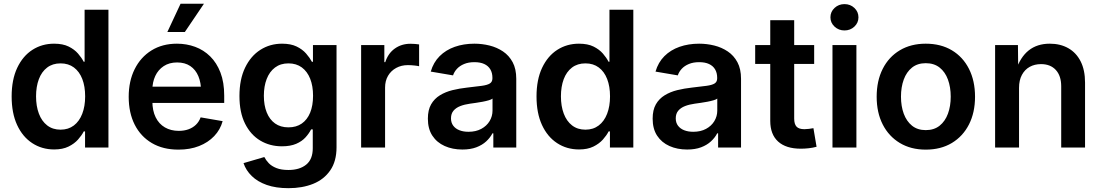

<svg xmlns="http://www.w3.org/2000/svg" viewBox="-20 -779 5816 1014"><path d="M266.1 10.3Q201.2 10.3 150.1 -23.2Q99.1 -56.6 70.3 -119.1Q41.5 -181.6 41.5 -269.5Q41.5 -358.4 71 -420.9Q100.6 -483.4 151.4 -515.9Q202.1 -548.3 265.6 -548.3Q312 -548.3 342.5 -533.2Q373 -518.1 392.1 -496.1Q411.1 -474.1 421.9 -453.1H426.8V-727.5H552.7V0H429.2V-85H422.4Q411.6 -64 392.1 -42Q372.6 -20 341.8 -4.9Q311 10.3 266.1 10.3ZM299.8 -94.2Q340.8 -94.2 369.9 -116.2Q398.9 -138.2 414.3 -178Q429.7 -217.8 429.7 -270Q429.7 -322.8 414.6 -361.8Q399.4 -400.9 370.4 -422.6Q341.3 -444.3 299.8 -444.3Q257.8 -444.3 228.8 -422.1Q199.7 -399.9 185.1 -360.6Q170.4 -321.3 170.4 -270Q170.4 -218.8 185.3 -179Q200.2 -139.2 229.2 -116.7Q258.3 -94.2 299.8 -94.2Z M922.4 11.2Q840.8 11.2 782 -23.4Q723.1 -58.1 691.4 -120.6Q659.7 -183.1 659.7 -267.6Q659.7 -350.6 691.2 -413.8Q722.7 -477.1 780 -512.7Q837.4 -548.3 914.6 -548.3Q965.3 -548.3 1010.5 -531.7Q1055.7 -515.1 1090.1 -481.2Q1124.5 -447.3 1144.3 -395.8Q1164.1 -344.2 1164.1 -273.9V-235.4H717.3V-321.3H1100.6L1042 -296.4Q1042 -342.3 1027.6 -376.7Q1013.2 -411.1 984.9 -430.2Q956.5 -449.2 915.5 -449.2Q874 -449.2 844.7 -429.9Q815.4 -410.6 800 -377.7Q784.7 -344.7 784.7 -304.2V-245.1Q784.7 -194.8 802 -159.7Q819.3 -124.5 850.8 -106.2Q882.3 -87.9 924.3 -87.9Q952.6 -87.9 975.6 -96.2Q998.5 -104.5 1014.9 -120.4Q1031.2 -136.2 1039.6 -159.2L1155.8 -139.2Q1143.6 -94.2 1111.3 -60.3Q1079.1 -26.4 1031.2 -7.6Q983.4 11.2 922.4 11.2ZM863.8 -609.9 933.6 -759.3H1057.1L956.1 -609.9Z M1503.4 214.8Q1437.5 214.8 1388.9 197.8Q1340.3 180.7 1309.6 150.6Q1278.8 120.6 1266.1 82.5L1376 50.3Q1384.3 66.9 1399.4 82.8Q1414.6 98.6 1439.9 108.6Q1465.3 118.7 1503.4 118.7Q1562 118.7 1596.9 90.6Q1631.8 62.5 1631.8 3.9V-95.7H1623Q1612.3 -74.2 1593.5 -53.5Q1574.7 -32.7 1544.2 -19.5Q1513.7 -6.3 1468.8 -6.3Q1405.3 -6.3 1354.5 -36.6Q1303.7 -66.9 1274.2 -126Q1244.6 -185.1 1244.6 -272Q1244.6 -359.9 1274.4 -421.6Q1304.2 -483.4 1355.2 -515.9Q1406.2 -548.3 1469.7 -548.3Q1515.6 -548.3 1546.4 -533.4Q1577.1 -518.6 1596.7 -496.1Q1616.2 -473.6 1627.4 -452.6H1632.8V-541H1757.3V-1Q1757.3 72.8 1724.1 120.8Q1690.9 168.9 1633.8 191.9Q1576.7 214.8 1503.4 214.8ZM1503.4 -106.4Q1544.9 -106.4 1573.7 -126.5Q1602.5 -146.5 1617.9 -183.8Q1633.3 -221.2 1633.3 -273.4Q1633.3 -324.7 1618.2 -363Q1603 -401.4 1574 -422.9Q1544.9 -444.3 1503.4 -444.3Q1461.4 -444.3 1432.4 -422.4Q1403.3 -400.4 1388.4 -361.8Q1373.5 -323.2 1373.5 -273.4Q1373.5 -222.7 1388.7 -185.1Q1403.8 -147.5 1432.6 -127Q1461.4 -106.4 1503.4 -106.4Z M1887.2 0V-541H2009.8V-450.7H2014.6Q2029.8 -497.6 2065.2 -522.7Q2100.6 -547.9 2147.9 -547.9Q2159.2 -547.9 2171.9 -546.9Q2184.6 -545.9 2193.4 -544.4V-429.2Q2186 -431.2 2168.5 -433.1Q2150.9 -435.1 2133.8 -435.1Q2099.6 -435.1 2072.3 -420.2Q2044.9 -405.3 2029.3 -378.7Q2013.7 -352.1 2013.7 -316.4V0Z M2421.9 10.7Q2370.1 10.7 2328.6 -7.8Q2287.1 -26.4 2263.4 -62.5Q2239.7 -98.6 2239.7 -152.3Q2239.7 -198.2 2256.8 -228Q2273.9 -257.8 2303.5 -275.9Q2333 -293.9 2369.9 -303Q2406.7 -312 2446.8 -316.4Q2494.6 -321.8 2523.9 -325.7Q2553.2 -329.6 2566.9 -338.1Q2580.6 -346.7 2580.6 -365.2V-368.2Q2580.6 -394 2569.6 -412.6Q2558.6 -431.2 2537.6 -440.9Q2516.6 -450.7 2485.4 -450.7Q2454.1 -450.7 2430.9 -440.9Q2407.7 -431.2 2393.3 -415.5Q2378.9 -399.9 2372.6 -380.9L2254.9 -400.9Q2269 -449.7 2301.8 -482.4Q2334.5 -515.1 2381.6 -531.7Q2428.7 -548.3 2485.4 -548.3Q2525.9 -548.3 2565.2 -538.6Q2604.5 -528.8 2636.5 -507.3Q2668.5 -485.8 2687.5 -450.4Q2706.5 -415 2706.5 -362.8V0H2585.4V-74.7H2580.6Q2568.8 -51.8 2547.6 -32.2Q2526.4 -12.7 2495.4 -1Q2464.4 10.7 2421.9 10.7ZM2454.1 -83Q2493.2 -83 2521.7 -98.4Q2550.3 -113.8 2565.7 -139.4Q2581.1 -165 2581.1 -194.8V-258.3Q2575.2 -253.4 2561 -249.3Q2546.9 -245.1 2528.8 -241.7Q2510.7 -238.3 2493.2 -235.8Q2475.6 -233.4 2461.9 -231.4Q2433.6 -227.5 2410.9 -218.8Q2388.2 -210 2375 -194.3Q2361.8 -178.7 2361.8 -153.8Q2361.8 -130.9 2373.8 -115Q2385.7 -99.1 2406.5 -91.1Q2427.2 -83 2454.1 -83Z M3038.1 10.3Q2973.1 10.3 2922.1 -23.2Q2871.1 -56.6 2842.3 -119.1Q2813.5 -181.6 2813.5 -269.5Q2813.5 -358.4 2843 -420.9Q2872.6 -483.4 2923.3 -515.9Q2974.1 -548.3 3037.6 -548.3Q3084 -548.3 3114.5 -533.2Q3145 -518.1 3164.1 -496.1Q3183.1 -474.1 3193.8 -453.1H3198.7V-727.5H3324.7V0H3201.2V-85H3194.3Q3183.6 -64 3164.1 -42Q3144.5 -20 3113.8 -4.9Q3083 10.3 3038.1 10.3ZM3071.8 -94.2Q3112.8 -94.2 3141.8 -116.2Q3170.9 -138.2 3186.3 -178Q3201.7 -217.8 3201.7 -270Q3201.7 -322.8 3186.5 -361.8Q3171.4 -400.9 3142.3 -422.6Q3113.3 -444.3 3071.8 -444.3Q3029.8 -444.3 3000.7 -422.1Q2971.7 -399.9 2957 -360.6Q2942.4 -321.3 2942.4 -270Q2942.4 -218.8 2957.3 -179Q2972.2 -139.2 3001.2 -116.7Q3030.3 -94.2 3071.8 -94.2Z M3608.9 10.7Q3557.1 10.7 3515.6 -7.8Q3474.1 -26.4 3450.4 -62.5Q3426.8 -98.6 3426.8 -152.3Q3426.8 -198.2 3443.8 -228Q3460.9 -257.8 3490.5 -275.9Q3520 -293.9 3556.9 -303Q3593.8 -312 3633.8 -316.4Q3681.6 -321.8 3710.9 -325.7Q3740.2 -329.6 3753.9 -338.1Q3767.6 -346.7 3767.6 -365.2V-368.2Q3767.6 -394 3756.6 -412.6Q3745.6 -431.2 3724.6 -440.9Q3703.6 -450.7 3672.4 -450.7Q3641.1 -450.7 3617.9 -440.9Q3594.7 -431.2 3580.3 -415.5Q3565.9 -399.9 3559.6 -380.9L3441.9 -400.9Q3456.1 -449.7 3488.8 -482.4Q3521.5 -515.1 3568.6 -531.7Q3615.7 -548.3 3672.4 -548.3Q3712.9 -548.3 3752.2 -538.6Q3791.5 -528.8 3823.5 -507.3Q3855.5 -485.8 3874.5 -450.4Q3893.6 -415 3893.6 -362.8V0H3772.5V-74.7H3767.6Q3755.9 -51.8 3734.6 -32.2Q3713.4 -12.7 3682.4 -1Q3651.4 10.7 3608.9 10.7ZM3641.1 -83Q3680.2 -83 3708.7 -98.4Q3737.3 -113.8 3752.7 -139.4Q3768.1 -165 3768.1 -194.8V-258.3Q3762.2 -253.4 3748 -249.3Q3733.9 -245.1 3715.8 -241.7Q3697.8 -238.3 3680.2 -235.8Q3662.6 -233.4 3648.9 -231.4Q3620.6 -227.5 3597.9 -218.8Q3575.2 -210 3562 -194.3Q3548.8 -178.7 3548.8 -153.8Q3548.8 -130.9 3560.8 -115Q3572.8 -99.1 3593.5 -91.1Q3614.3 -83 3641.1 -83Z M4279.8 -541V-441.4H3968.3V-541ZM4047.9 -672.4H4174.3V-152.8Q4174.3 -123.5 4186.8 -110.1Q4199.2 -96.7 4228.5 -96.7Q4237.8 -96.7 4252.2 -98.4Q4266.6 -100.1 4275.9 -102.1L4292.5 -3.9Q4272.9 1.5 4251.2 3.9Q4229.5 6.3 4209.5 6.3Q4130.9 6.3 4089.4 -31.5Q4047.9 -69.3 4047.9 -140.6Z M4376.5 0V-541H4502.9V0ZM4439.9 -618.2Q4409.2 -618.2 4387.5 -638.4Q4365.7 -658.7 4365.7 -687.5Q4365.7 -716.8 4387.5 -737.1Q4409.2 -757.3 4439.9 -757.3Q4470.7 -757.3 4492.2 -737.1Q4513.7 -716.8 4513.7 -687.5Q4513.7 -658.7 4492.2 -638.4Q4470.7 -618.2 4439.9 -618.2Z M4869.1 11.2Q4790.5 11.2 4732.2 -23.9Q4673.8 -59.1 4641.8 -121.8Q4609.9 -184.6 4609.9 -268.1Q4609.9 -352.1 4641.8 -415.3Q4673.8 -478.5 4732.2 -513.4Q4790.5 -548.3 4869.1 -548.3Q4948.7 -548.3 5007.1 -513.4Q5065.4 -478.5 5097.4 -415.3Q5129.4 -352.1 5129.4 -268.1Q5129.4 -184.6 5097.4 -121.8Q5065.4 -59.1 5007.1 -23.9Q4948.7 11.2 4869.1 11.2ZM4869.1 -91.8Q4913.1 -91.8 4942.4 -115.2Q4971.7 -138.7 4986.3 -178.5Q5001 -218.3 5001 -268.6Q5001 -318.8 4986.3 -358.9Q4971.7 -398.9 4942.4 -422.1Q4913.1 -445.3 4869.1 -445.3Q4825.7 -445.3 4796.6 -422.1Q4767.6 -398.9 4752.9 -358.9Q4738.3 -318.8 4738.3 -268.6Q4738.3 -218.3 4752.9 -178.5Q4767.6 -138.7 4796.6 -115.2Q4825.7 -91.8 4869.1 -91.8Z M5361.8 -314.9V0H5235.4V-541H5356L5357.4 -406.7H5345.2Q5368.2 -477.1 5412.8 -512.7Q5457.5 -548.3 5524.4 -548.3Q5580.1 -548.3 5622.1 -524.4Q5664.1 -500.5 5687.3 -454.6Q5710.4 -408.7 5710.4 -342.8V0H5584.5V-323.2Q5584.5 -378.4 5556.2 -409.4Q5527.8 -440.4 5478 -440.4Q5444.3 -440.4 5418.2 -426Q5392.1 -411.6 5377 -383.5Q5361.8 -355.5 5361.8 -314.9Z"/></svg>

Font: Inter 17pt SemiBold
Style: Regular
Weight: 600
Version: Version 4.001;git-66647c0bb